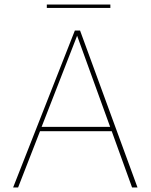

<svg xmlns="http://www.w3.org/2000/svg" viewBox="-20 -829 666 849"><path d="M187 -794V-809H468V-794ZM38 0 311 -694H334L588 0H564L474 -249H157L60 0ZM164 -268H467L321 -671Z"/></svg>

Font: Cantarell Thin
Style: Regular
Weight: 100
Designer: Dave Crossland, Nikolaus Waxweiler, Florian Fecher, Jacques Le Bailly, Eben Sorkin, Alexei Vanyashin, Alexios Zavras, Em
Version: Version 0.303